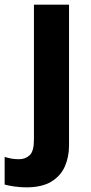

<svg xmlns="http://www.w3.org/2000/svg" viewBox="-73 -566 391 826"><path d="M40 240Q16 240 -9.5 236.5Q-35 233 -53 228V109Q-37 114 -23 116.5Q-9 119 9 119Q36 119 54.5 102Q73 85 73 35V-546H224V59Q224 109 206 150Q188 191 147.5 215.5Q107 240 40 240Z"/></svg>

Font: Noto Sans Meetei Mayek
Style: Bold
Weight: 700
Designer: Monotype Design Team and Neelakash Kshetrimayum
Foundry: Monotype Imaging Inc.
Version: Version 2.002; ttfautohint (v1.8.4.7-5d5b)